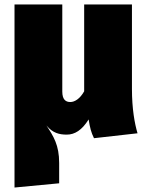

<svg xmlns="http://www.w3.org/2000/svg" viewBox="-20 -597 665 860"><path d="M596 0C583 -44 571 -110 571 -199V-577H357V-188C338 -154 314 -140 295 -140C275 -140 259 -150 259 -187V-577H45V243L245 224V133C245 53 220 14 188 -35C216 -1 246 6 279 6C315 6 347 -14 377 -62C383 -25 388 -4 401 22Z"/></svg>

Font: Glow Sans SC Normal Heavy
Style: Regular
Weight: 900
Designer: Ryoko NISHIZUKA (kana, bopomofo & ideographs); Paul D. Hunt (Latin, Greek & Cyrillic); Sandoll Communications, Soo-young
Version: Version 0.93